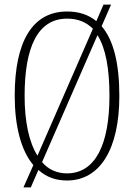

<svg xmlns="http://www.w3.org/2000/svg" viewBox="-20 -775 583 835"><path d="M125 -57 82 40H114L147 -36C180 -6 221 10 271 10C416 10 499 -128 499 -358C499 -501 473 -602 422 -661L463 -755H430L399 -683C365 -711 323 -725 272 -725C120 -725 44 -593 44 -359C44 -227 71 -121 125 -57ZM384 -650 143 -98C106 -156 87 -247 87 -358C87 -570 144 -694 272 -694C320 -694 356 -678 384 -650ZM271 -21C227 -21 190 -38 163 -70L404 -622C440 -565 456 -475 456 -358C456 -149 396 -21 271 -21Z"/></svg>

Font: Noto Serif Khmer ExtraCondensed ExtraLight
Style: Regular
Weight: 200
Width: 2
Designer: Danh Hong and the Monotype Design Team
Foundry: Monotype Imaging Inc.
Version: Version 2.004